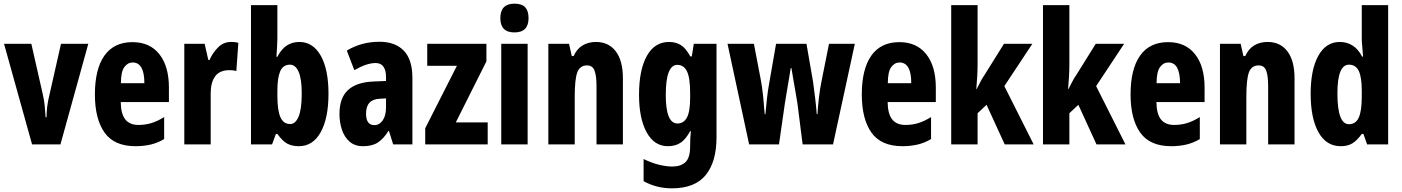

<svg xmlns="http://www.w3.org/2000/svg" viewBox="-20 -788 7652 1048"><path d="M155 0 2 -549H151L213 -276Q221 -241 224 -211.5Q227 -182 229 -148H234Q234 -175 237.5 -205Q241 -235 250 -271L313 -549H462L310 0Z M703 -558Q798 -558 850 -492Q902 -426 902 -310V-231H639Q640 -166 664 -136Q688 -106 736 -106Q773 -106 806 -116Q839 -126 876 -149V-29Q841 -8 802.5 1Q764 10 720 10Q603 10 550.5 -64.5Q498 -139 498 -272Q498 -411 550 -484.5Q602 -558 703 -558ZM704 -447Q677 -447 658.5 -421.5Q640 -396 640 -334H768Q768 -447 704 -447Z M1241 -559Q1249 -559 1258 -558.5Q1267 -558 1281 -554L1270 -400Q1262 -403 1251.5 -404Q1241 -405 1232 -405Q1179 -405 1154.5 -371.5Q1130 -338 1130 -279V0H986V-549H1097L1117 -461H1124Q1139 -497 1169 -528Q1199 -559 1241 -559Z M1494 -579Q1494 -563 1492.5 -537Q1491 -511 1489 -478H1494Q1516 -521 1546 -540Q1576 -559 1614 -559Q1688 -559 1730.5 -484.5Q1773 -410 1773 -276Q1773 -143 1730.5 -66.5Q1688 10 1611 10Q1574 10 1548 -4Q1522 -18 1494 -57H1486L1465 0H1350V-760H1494ZM1563 -435Q1525 -435 1509.5 -399Q1494 -363 1494 -294V-266Q1494 -186 1510.5 -148.5Q1527 -111 1564 -111Q1593 -111 1610 -152Q1627 -193 1627 -278Q1627 -357 1610 -396Q1593 -435 1563 -435Z M2052 -560Q2137 -560 2184 -511.5Q2231 -463 2231 -363V0H2126L2103 -73H2100Q2074 -31 2043 -10.5Q2012 10 1962 10Q1916 10 1887.5 -15.5Q1859 -41 1846 -81Q1833 -121 1833 -166Q1833 -254 1879.5 -296.5Q1926 -339 2016 -343L2087 -346V-368Q2087 -404 2073 -424Q2059 -444 2030 -444Q1982 -444 1914 -405L1873 -512Q1953 -560 2052 -560ZM2053 -249Q1978 -246 1978 -168Q1978 -105 2023 -105Q2051 -105 2069 -131Q2087 -157 2087 -201V-251Z M2642 0H2301V-88L2474 -429H2312V-549H2635V-453L2468 -120H2642Z M2788 -768Q2829 -768 2847 -748Q2865 -728 2865 -689Q2865 -611 2788 -611Q2711 -611 2711 -689Q2711 -768 2788 -768ZM2860 -549V0H2716V-549Z M3233 -559Q3302 -559 3341 -508Q3380 -457 3380 -361V0H3236V-317Q3236 -373 3225.5 -402Q3215 -431 3184 -431Q3145 -431 3131 -393Q3117 -355 3117 -259V0H2973V-549H3086L3101 -482H3111Q3129 -522 3160.5 -540.5Q3192 -559 3233 -559Z M3632 -559Q3668 -559 3695.5 -542.5Q3723 -526 3748 -480H3756L3767 -549H3891V-39Q3891 95 3832 167.5Q3773 240 3647 240Q3564 240 3493 201V80Q3538 102 3578 111.5Q3618 121 3650 121Q3696 121 3721.5 97Q3747 73 3747 11V5Q3747 -36 3751 -72H3747Q3722 -26 3693.5 -8Q3665 10 3626 10Q3551 10 3509.5 -66Q3468 -142 3468 -270Q3468 -406 3510.5 -482.5Q3553 -559 3632 -559ZM3677 -434Q3646 -434 3630 -393.5Q3614 -353 3614 -269Q3614 -114 3678 -114Q3712 -114 3729.5 -146.5Q3747 -179 3747 -254V-280Q3747 -364 3729.5 -399Q3712 -434 3677 -434Z M4333 -221Q4330 -242 4323.5 -278.5Q4317 -315 4310.5 -353Q4304 -391 4300 -416H4296Q4292 -388 4285 -349Q4278 -310 4272.5 -275Q4267 -240 4264 -223L4232 0H4069L3951 -549H4095L4132 -356Q4140 -315 4145.5 -261.5Q4151 -208 4154 -165H4158Q4161 -201 4166 -247.5Q4171 -294 4180 -342L4216 -549H4382L4418 -341Q4424 -298 4430 -247.5Q4436 -197 4438 -165H4442Q4444 -201 4449.5 -250.5Q4455 -300 4464 -344L4505 -549H4646L4527 0H4361Z M4889 -558Q4984 -558 5036 -492Q5088 -426 5088 -310V-231H4825Q4826 -166 4850 -136Q4874 -106 4922 -106Q4959 -106 4992 -116Q5025 -126 5062 -149V-29Q5027 -8 4988.5 1Q4950 10 4906 10Q4789 10 4736.5 -64.5Q4684 -139 4684 -272Q4684 -411 4736 -484.5Q4788 -558 4889 -558ZM4890 -447Q4863 -447 4844.5 -421.5Q4826 -396 4826 -334H4954Q4954 -447 4890 -447Z M5316 -441Q5316 -403 5314 -370Q5312 -337 5309 -302H5311Q5324 -327 5333 -344.5Q5342 -362 5354 -379L5460 -549H5615L5462 -318L5622 0H5464L5365 -216L5316 -170V0H5172V-760H5316Z M5817 -441Q5817 -403 5815 -370Q5813 -337 5810 -302H5812Q5825 -327 5834 -344.5Q5843 -362 5855 -379L5961 -549H6116L5963 -318L6123 0H5965L5866 -216L5817 -170V0H5673V-760H5817Z M6356 -558Q6451 -558 6503 -492Q6555 -426 6555 -310V-231H6292Q6293 -166 6317 -136Q6341 -106 6389 -106Q6426 -106 6459 -116Q6492 -126 6529 -149V-29Q6494 -8 6455.5 1Q6417 10 6373 10Q6256 10 6203.5 -64.5Q6151 -139 6151 -272Q6151 -411 6203 -484.5Q6255 -558 6356 -558ZM6357 -447Q6330 -447 6311.5 -421.5Q6293 -396 6293 -334H6421Q6421 -447 6357 -447Z M6899 -559Q6968 -559 7007 -508Q7046 -457 7046 -361V0H6902V-317Q6902 -373 6891.5 -402Q6881 -431 6850 -431Q6811 -431 6797 -393Q6783 -355 6783 -259V0H6639V-549H6752L6767 -482H6777Q6795 -522 6826.5 -540.5Q6858 -559 6899 -559Z M7298 10Q7219 10 7176.5 -66.5Q7134 -143 7134 -276Q7134 -409 7176 -484Q7218 -559 7293 -559Q7331 -559 7362 -540Q7393 -521 7415 -479H7420Q7418 -512 7415.5 -535.5Q7413 -559 7413 -578V-760H7557V0H7442L7422 -57H7413Q7388 -22 7362.5 -6Q7337 10 7298 10ZM7343 -110Q7380 -110 7396.5 -146Q7413 -182 7413 -260V-292Q7413 -367 7396.5 -401Q7380 -435 7343 -435Q7280 -435 7280 -278Q7280 -110 7343 -110Z"/></svg>

Font: Noto Sans Gurmukhi ExtraCondensed ExtraBold
Style: Regular
Weight: 800
Width: 2
Designer: Jelle Bosma - Monotype Design Team
Foundry: Monotype Imaging Inc.
Version: Version 2.004; ttfautohint (v1.8.4.7-5d5b)